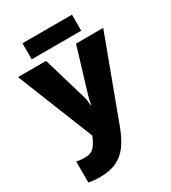

<svg xmlns="http://www.w3.org/2000/svg" viewBox="-228 -837 1064 1192"><g transform="rotate(-30 304.5 -240.5)"><path d="M-1 -553H200L294 -236Q297 -226 299.5 -209Q302 -192 303 -176H307Q309 -196 312.5 -210.5Q316 -225 319 -235L415 -553H610L391 35Q366 102 332.5 148Q299 194 250 217Q201 240 128 240Q102 240 83 237.5Q64 235 50 232V82Q61 84 76.5 86Q92 88 109 88Q156 88 178.5 60.5Q201 33 215 -3L217 -8ZM483 -721V-606H128V-721Z"/></g></svg>

Font: Noto Sans Black
Style: Regular
Weight: 900
Designer: Monotype Design Team
Foundry: Monotype Imaging Inc.
Version: Version 2.007